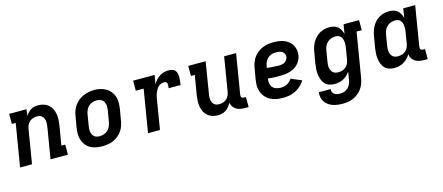

<svg xmlns="http://www.w3.org/2000/svg" viewBox="-51 -1096 4301 1864"><g transform="rotate(-15 2100.0 -164.0)"><path d="M31 0 102 -429H63V-530H238L228 -465Q238 -481 252 -495.5Q266 -510 283 -520.5Q300 -531 319 -534.5Q338 -538 356 -538Q385 -538 411.5 -529.5Q438 -521 458.5 -503.5Q479 -486 491 -462Q503 -438 508 -410.5Q513 -383 511.5 -354.5Q510 -326 506 -297L473 -101H512V0H337L389 -313Q391 -328 392 -342.5Q393 -357 391 -371Q389 -385 383.5 -397.5Q378 -410 368.5 -419.5Q359 -429 345.5 -433Q332 -437 317 -437Q297 -437 278 -431Q259 -425 243 -411Q227 -397 218.5 -378Q210 -359 207 -340L151 0Z M855 8Q824 8 793 2Q762 -4 736.5 -19Q711 -34 692.5 -57.5Q674 -81 665 -109.5Q656 -138 656 -169.5Q656 -201 661 -233L680 -343Q684 -370 694 -397Q704 -424 721 -447.5Q738 -471 761.5 -489.5Q785 -508 811.5 -519Q838 -530 865.5 -535.5Q893 -541 921 -541Q953 -541 983 -533.5Q1013 -526 1038.5 -511Q1064 -496 1082.5 -472.5Q1101 -449 1110 -420.5Q1119 -392 1119 -360.5Q1119 -329 1114 -297L1095 -187Q1091 -160 1081.5 -133Q1072 -106 1055 -82.5Q1038 -59 1014.5 -40.5Q991 -22 964.5 -11Q938 0 910 4Q882 8 855 8ZM857 -93Q879 -93 901 -100.5Q923 -108 939.5 -124Q956 -140 965.5 -161Q975 -182 978 -203L997 -313Q1000 -336 999.5 -358.5Q999 -381 989 -400Q979 -419 959 -428Q939 -437 916 -437Q894 -437 872.5 -429.5Q851 -422 834.5 -406Q818 -390 809 -369Q800 -348 797 -327L779 -217Q776 -202 775.5 -187Q775 -172 777.5 -157.5Q780 -143 786.5 -130.5Q793 -118 803.5 -109Q814 -100 828 -96.5Q842 -93 857 -93Z M1317 0 1388 -429H1309V-530H1525L1510 -440Q1522 -461 1538 -479.5Q1554 -498 1574.5 -511.5Q1595 -525 1618 -531.5Q1641 -538 1664 -538Q1683 -538 1701.5 -533.5Q1720 -529 1731.5 -515.5Q1743 -502 1747 -484Q1751 -466 1751 -446.5Q1751 -427 1748.5 -408Q1746 -389 1743 -370H1623Q1624 -377 1625 -384.5Q1626 -392 1626 -399.5Q1626 -407 1625 -414.5Q1624 -422 1620 -427.5Q1616 -433 1609 -435Q1602 -437 1594 -437Q1579 -437 1564 -431.5Q1549 -426 1537.5 -415Q1526 -404 1517.5 -390.5Q1509 -377 1503 -362.5Q1497 -348 1493.5 -333.5Q1490 -319 1487 -304L1437 0Z M2019 8Q1990 8 1963.5 -0.5Q1937 -9 1916.5 -26.5Q1896 -44 1884 -68Q1872 -92 1867 -119.5Q1862 -147 1863.5 -175.5Q1865 -204 1869 -233L1902 -429H1863V-530H2038L1987 -217Q1984 -202 1983 -187.5Q1982 -173 1984 -159Q1986 -145 1991.5 -132.5Q1997 -120 2006.5 -110.5Q2016 -101 2029.5 -97Q2043 -93 2058 -93Q2078 -93 2097.5 -99Q2117 -105 2132.5 -119Q2148 -133 2156.5 -152Q2165 -171 2168 -190L2224 -530H2344L2278 -129Q2277 -121 2278 -114Q2279 -107 2283 -102Q2287 -97 2293.5 -95Q2300 -93 2308 -93H2326V8H2291Q2268 8 2245.5 4Q2223 0 2204 -11Q2185 -22 2172.5 -40.5Q2160 -59 2156 -81Q2146 -61 2132 -44Q2118 -27 2099.5 -14.5Q2081 -2 2060 3Q2039 8 2019 8Z M2676 8Q2651 8 2626.5 5.5Q2602 3 2579.5 -4.5Q2557 -12 2537 -24Q2517 -36 2501.5 -53Q2486 -70 2475.5 -91Q2465 -112 2460 -135.5Q2455 -159 2456 -183.5Q2457 -208 2461 -233L2480 -343Q2484 -370 2494 -397Q2504 -424 2521 -448Q2538 -472 2562 -490Q2586 -508 2612.5 -519Q2639 -530 2667 -534Q2695 -538 2722 -538Q2750 -538 2777.5 -534Q2805 -530 2829 -520Q2853 -510 2873.5 -493.5Q2894 -477 2906.5 -454Q2919 -431 2923.5 -404Q2928 -377 2923 -350Q2919 -326 2907.5 -304Q2896 -282 2878 -264Q2860 -246 2838 -234.5Q2816 -223 2792 -216.5Q2768 -210 2745 -208Q2722 -206 2698 -206Q2668 -206 2638 -207Q2608 -208 2578 -212Q2574 -189 2577.5 -165.5Q2581 -142 2594.5 -125Q2608 -108 2630 -100.5Q2652 -93 2676 -93Q2692 -93 2708.5 -96Q2725 -99 2740 -107Q2755 -115 2768 -127Q2781 -139 2790 -153L2896 -108Q2879 -80 2854 -57Q2829 -34 2799.5 -19Q2770 -4 2738.5 2Q2707 8 2676 8ZM2713 -305Q2728 -305 2743 -307.5Q2758 -310 2771 -317.5Q2784 -325 2794 -338Q2804 -351 2806 -366Q2809 -382 2802.5 -397Q2796 -412 2783.5 -421Q2771 -430 2754.5 -433.5Q2738 -437 2722 -437Q2707 -437 2692 -434.5Q2677 -432 2663 -425.5Q2649 -419 2637 -408Q2625 -397 2617 -383.5Q2609 -370 2604 -355.5Q2599 -341 2597 -327L2595 -313Q2609 -311 2624 -310Q2639 -309 2654 -308.5Q2669 -308 2683.5 -306.5Q2698 -305 2713 -305Z M3220 213Q3194 213 3168 210Q3142 207 3118.5 198.5Q3095 190 3075 176Q3055 162 3041.5 141.5Q3028 121 3023 96Q3018 71 3021 45H3140Q3138 61 3144 75Q3150 89 3162 97.5Q3174 106 3189 109Q3204 112 3220 112Q3241 112 3262.5 104.5Q3284 97 3300 80.5Q3316 64 3324.5 43.5Q3333 23 3336 2L3349 -76Q3336 -56 3318.5 -39.5Q3301 -23 3280 -12Q3259 -1 3236.5 3.5Q3214 8 3192 8Q3164 8 3138.5 -0.5Q3113 -9 3095.5 -28Q3078 -47 3069 -72Q3060 -97 3056.5 -123.5Q3053 -150 3055 -177.5Q3057 -205 3061 -233L3080 -343Q3084 -368 3091.5 -392Q3099 -416 3112 -439Q3125 -462 3144 -481.5Q3163 -501 3186 -514Q3209 -527 3234 -532.5Q3259 -538 3284 -538Q3307 -538 3329 -532Q3351 -526 3367.5 -511.5Q3384 -497 3394 -477.5Q3404 -458 3409 -436L3424 -530H3580V-429H3528L3454 18Q3449 45 3440 71Q3431 97 3414.5 120.5Q3398 144 3375.5 162.5Q3353 181 3327 192.5Q3301 204 3273.5 208.5Q3246 213 3220 213ZM3257 -93Q3277 -93 3296.5 -99Q3316 -105 3332 -119Q3348 -133 3356.5 -152Q3365 -171 3368 -190L3386 -300Q3389 -316 3390 -331.5Q3391 -347 3389.5 -362Q3388 -377 3383.5 -391Q3379 -405 3369.5 -416Q3360 -427 3346 -432Q3332 -437 3317 -437Q3295 -437 3273.5 -429.5Q3252 -422 3235 -406Q3218 -390 3209 -369Q3200 -348 3197 -327L3179 -217Q3176 -202 3175.5 -187Q3175 -172 3177.5 -158Q3180 -144 3186.5 -131Q3193 -118 3203.5 -109Q3214 -100 3228 -96.5Q3242 -93 3257 -93Z M3792 8Q3764 8 3738.5 -0.5Q3713 -9 3695.5 -28Q3678 -47 3669 -72Q3660 -97 3656.5 -123.5Q3653 -150 3655 -177.5Q3657 -205 3661 -233L3680 -343Q3684 -368 3691.5 -392Q3699 -416 3712 -439Q3725 -462 3744 -481.5Q3763 -501 3786 -514Q3809 -527 3834 -532.5Q3859 -538 3884 -538Q3907 -538 3929 -532Q3951 -526 3967.5 -511.5Q3984 -497 3994 -477.5Q4004 -458 4009 -436L4024 -530H4144L4078 -129Q4077 -121 4078 -114Q4079 -107 4083 -102Q4087 -97 4093.5 -95Q4100 -93 4108 -93H4126V8H4091Q4067 8 4043.5 3.5Q4020 -1 4001.5 -12.5Q3983 -24 3970.5 -43.5Q3958 -63 3956 -86Q3943 -64 3925 -46Q3907 -28 3885.5 -15.5Q3864 -3 3840 2.5Q3816 8 3792 8ZM3857 -93Q3877 -93 3896.5 -99Q3916 -105 3932 -119Q3948 -133 3956.5 -152Q3965 -171 3968 -190L3986 -300Q3989 -316 3990 -331.5Q3991 -347 3989.5 -362Q3988 -377 3983.5 -391Q3979 -405 3969.5 -416Q3960 -427 3946 -432Q3932 -437 3917 -437Q3895 -437 3873.5 -429.5Q3852 -422 3835 -406Q3818 -390 3809 -369Q3800 -348 3797 -327L3779 -217Q3776 -202 3775.5 -187Q3775 -172 3777.5 -158Q3780 -144 3786.5 -131Q3793 -118 3803.5 -109Q3814 -100 3828 -96.5Q3842 -93 3857 -93Z"/></g></svg>

Font: Iosevka Curly Slab Extended
Style: Bold Italic
Weight: 700
Width: 7
Italic angle: -9°
Monospace: yes
Designer: Belleve Invis
Foundry: Belleve Invis
Version: Version 11.0.0; ttfautohint (v1.8.3)